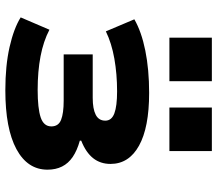

<svg xmlns="http://www.w3.org/2000/svg" viewBox="-66 -716 794 701"><g transform="rotate(90 330.5 -366.0)"><path d="M310 11Q220 11 152 -4.5Q84 -20 44 -45L89 -150Q131 -128 186 -117.5Q241 -107 309 -107Q376 -107 409 -118Q442 -129 442 -157Q442 -183 418 -192.5Q394 -202 348 -202H179V-308H338Q378 -308 399.5 -319Q421 -330 421 -354Q421 -377 394.5 -387Q368 -397 314 -397Q251 -397 194.5 -387Q138 -377 95 -356L51 -460Q96 -486 165 -500Q234 -514 320 -514Q446 -514 512.5 -477Q579 -440 579 -373Q579 -336 558 -309.5Q537 -283 494 -266V-261Q530 -251 553.5 -235Q577 -219 588.5 -196Q600 -173 600 -143Q600 -70 525 -29.5Q450 11 310 11ZM373 -588V-743H532V-588ZM118 -588V-743H277V-588Z"/></g></svg>

Font: Nunito Sans 7pt SemiExpanded ExtraBold
Style: Regular
Weight: 800
Width: 6
Designer: Vernon Adams
Foundry: Vernon Adams
Version: Version 3.101;gftools[0.9.27]